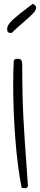

<svg xmlns="http://www.w3.org/2000/svg" viewBox="-20 -1004 212 1019"><path d="M50 -555Q50 -625 53 -679Q53 -692 73 -692Q89 -692 93.5 -684Q98 -676 98 -659Q98 -497 104 -382.5Q110 -268 120 -136Q126 -51 128 -21Q129 -5 111 -5Q105 -5 95 -7Q73 -116 61.5 -265.5Q50 -415 50 -555ZM18 -852Q18 -872 50 -901Q82 -930 132 -967L154 -984Q172 -975 172 -963Q172 -951 157.5 -935Q143 -919 109 -890Q69 -856 42 -829Q27 -829 22.5 -833Q18 -837 18 -852Z"/></svg>

Font: Indie Flower
Style: Regular
Weight: 400
Designer: Kimberly Geswein
Foundry: Kimberly Geswein
Version: Version 2.000